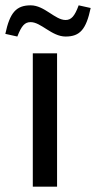

<svg xmlns="http://www.w3.org/2000/svg" viewBox="-69 -700 360 720"><path d="M54 -500V0H145V-500ZM-49 -573 -4 -563C12 -604 24 -617 46 -617C85 -617 125 -563 177 -563C231 -563 254 -590 271 -670L226 -680C211 -639 198 -625 177 -625C137 -625 98 -680 46 -680C-8 -680 -32 -653 -49 -573Z"/></svg>

Font: LT Wave Alt
Style: Regular
Weight: 400
Designer: Daniel Lyons
Version: Version 2.5 (Glyphs App)